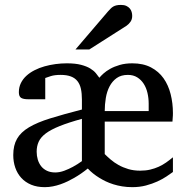

<svg xmlns="http://www.w3.org/2000/svg" viewBox="-20 -753 761 785"><path d="M587.9 -329.1Q587.9 -351.6 583 -372.8Q578.1 -394 567.6 -410.4Q557.1 -426.8 541 -436.8Q524.9 -446.8 502.9 -446.8Q475.1 -446.8 457 -433.8Q439 -420.9 428 -399.9Q417 -378.9 412.6 -352.3Q408.2 -325.7 408.2 -298.8H587.9ZM314.9 -267.1Q259.8 -252 223.9 -237.5Q188 -223.1 167.2 -207.5Q146.5 -191.9 138.2 -173.6Q129.9 -155.3 129.9 -132.8Q129.9 -115.7 134.5 -100.3Q139.2 -85 148.4 -73.2Q157.7 -61.5 172.1 -54.7Q186.5 -47.9 206.1 -47.9Q223.6 -47.9 242.7 -54.9Q261.7 -62 277.8 -70.8Q296.9 -81.1 314.9 -94.2ZM687 -49.8Q676.3 -42 660.2 -31.2Q644 -20.5 623.3 -11Q602.5 -1.5 576.7 5.4Q550.8 12.2 521 12.2Q499 12.2 479.7 9Q460.4 5.9 443.4 0.5Q426.3 -4.9 412.1 -11.7Q397.9 -18.6 386.2 -25.9Q358.9 -42.5 338.9 -64Q312.5 -42.5 283.7 -25.9Q271 -18.6 256.8 -11.7Q242.7 -4.9 227.3 0.5Q211.9 5.9 195.8 9Q179.7 12.2 163.1 12.2Q131.3 12.2 107.4 2.2Q83.5 -7.8 67.1 -25.6Q50.8 -43.5 42.5 -67.4Q34.2 -91.3 34.2 -119.1Q34.2 -158.7 49.6 -185.5Q64.9 -212.4 98.4 -232.4Q131.8 -252.4 185.3 -269Q238.8 -285.6 314.9 -305.2V-346.2Q314.9 -371.1 310.8 -389.9Q306.6 -408.7 296.6 -421.4Q286.6 -434.1 269.8 -440.4Q252.9 -446.8 228 -446.8Q203.6 -446.8 188 -441.9Q172.4 -437 165 -434.1V-347.2H95.2Q75.2 -347.2 66.2 -353Q57.1 -358.9 57.1 -376Q57.1 -396.5 65.4 -413.3Q73.7 -430.2 87.9 -443.1Q102.1 -456.1 121.1 -465.8Q140.1 -475.6 161.9 -481.7Q183.6 -487.8 207 -491Q230.5 -494.1 252.9 -494.1Q288.1 -494.1 311.3 -488Q334.5 -481.9 349.1 -472.9Q363.8 -463.9 372.1 -453.6Q380.4 -443.4 386.2 -435.1Q392.1 -442.4 403.1 -452.4Q414.1 -462.4 430.7 -471.7Q447.3 -481 469.7 -487.5Q492.2 -494.1 521 -494.1Q565.4 -494.1 597.2 -477.5Q628.9 -460.9 648.7 -432.9Q668.5 -404.8 677.7 -367.9Q687 -331.1 687 -291Q687 -286.6 686.8 -280.5Q686.5 -274.4 686 -269Q685.5 -262.7 685.1 -255.9H408.2V-123Q418.9 -112.3 432.9 -100.3Q446.8 -88.4 464.6 -78.4Q482.4 -68.4 504.4 -61.8Q526.4 -55.2 553.2 -55.2Q575.7 -55.2 594.2 -59.6Q612.8 -64 628.9 -71.3Q645 -78.6 659.2 -88.6Q673.3 -98.6 687 -109.9ZM520.5 -688Q520.5 -674.3 513.9 -664.6Q507.3 -654.8 497.6 -647.9L345.2 -550.8H288.6L421.4 -706.1Q427.2 -712.4 432.1 -717.5Q437 -722.7 442.9 -726.1Q448.7 -729.5 456.3 -731.2Q463.9 -732.9 474.6 -732.9Q487.8 -732.9 496.6 -728.8Q505.4 -724.6 510.7 -718.3Q516.1 -711.9 518.3 -703.9Q520.5 -695.8 520.5 -688Z"/></svg>

Font: Charis SIL Viet
Style: Regular
Weight: 400
Foundry: SIL International
Version: Version 5.000